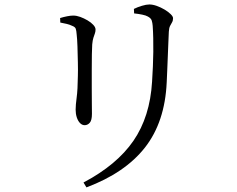

<svg xmlns="http://www.w3.org/2000/svg" viewBox="-20 -766 1040 842"><path d="M359.1 55.8 346.2 34.3Q492.5 -42.9 565.2 -148.6Q637.8 -254.2 646.9 -407.9Q649.1 -441.6 650.5 -474.7Q651.9 -507.8 652.3 -538.7Q652.6 -569.6 652 -598.5Q651.4 -627.4 649.6 -652.7Q648.6 -665.6 645.4 -675.9Q642.2 -686.2 628.2 -693.6Q620 -698.5 603.7 -701.8Q587.4 -705.2 568.2 -707.2L567.2 -726.9Q583.1 -734.9 602.4 -740.6Q621.6 -746.4 634.9 -746.4Q649.6 -746.4 667.3 -740.2Q684.9 -733.9 701.4 -724.2Q717.9 -714.4 728.4 -704Q738.9 -693.7 738.9 -686.2Q738.9 -675.4 734.5 -668Q730.2 -660.7 725.8 -652.2Q721.4 -643.6 720.4 -627.1Q719.4 -605.3 718.2 -576.3Q717 -547.3 715.8 -516.7Q714.6 -486.1 713.4 -457.1Q712.3 -428.2 711.1 -405.2Q703.3 -231.1 616 -119.4Q528.6 -7.8 359.1 55.8ZM244.4 -667.1 243.6 -686.9Q258.9 -691.6 274.2 -694.6Q289.5 -697.7 301.4 -697.7Q315.5 -697.7 332 -691.8Q348.5 -685.8 363.9 -676.7Q379.2 -667.7 389.1 -657Q399 -646.3 399 -636.6Q399 -627.2 396 -619Q393.1 -610.8 389.6 -600.4Q386.2 -589.9 384.4 -571.1Q383.4 -558.1 382.9 -527.3Q382.4 -496.5 382.4 -457.1Q382.4 -417.7 382.4 -378.6Q382.4 -339.6 382.8 -309.4Q383.2 -279.2 383.2 -266.8Q383.2 -238.4 373.7 -227.7Q364.2 -217 351.2 -217Q340.1 -217 331 -226.2Q322 -235.4 316.8 -251Q311.7 -266.7 311.7 -285.1Q311.7 -304.9 316.2 -338.5Q320.8 -372 321.5 -433.1Q322.3 -456.7 321.5 -492.2Q320.8 -527.8 319.7 -562Q318.5 -596.3 316.3 -614.1Q315.1 -632.1 312.1 -640.1Q309.1 -648.1 296.5 -652.7Q284.9 -658.4 272.4 -661.2Q259.8 -664.1 244.4 -667.1Z"/></svg>

Font: Early Summer Mincho VF
Style: Regular
Weight: 250
Designer: GuiWonder
Version: Version 1.002